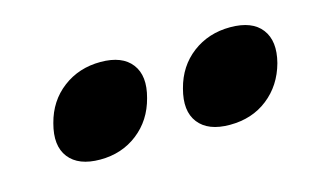

<svg xmlns="http://www.w3.org/2000/svg" viewBox="-36 -713 441 274"><g transform="rotate(-15 185.0 -576.0)"><path d="M86.5 -508.5Q54.5 -508.5 40.5 -526.5Q26.5 -544.5 35 -576Q43 -607 66.8 -625Q90.5 -643 122.5 -643Q154.5 -643 168.2 -625Q182 -607 173.5 -576Q165.5 -545 142 -526.8Q118.5 -508.5 86.5 -508.5ZM278 -508.5Q246 -508.5 232 -526.5Q218 -544.5 226.5 -576Q234.5 -607 258.2 -625Q282 -643 314 -643Q346.5 -643 360.2 -625Q374 -607 366 -576Q357.5 -545 334.2 -526.8Q311 -508.5 278 -508.5Z"/></g></svg>

Font: Fraunces 72pt S100 SemiBold
Style: Italic
Weight: 600
Italic angle: -16°
Version: Version 1.000; ttfautohint (v1.8.3)